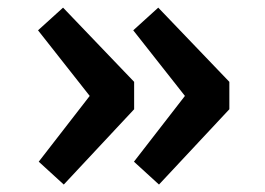

<svg xmlns="http://www.w3.org/2000/svg" viewBox="-20 -642 708 513"><path d="M338.4 -350.1 150.4 -148.9 83.5 -210 219.7 -385.7 81.6 -561 148.5 -621.6 338.4 -423.3ZM592.8 -350.1 404.8 -148.9 337.9 -210 474.1 -385.7 336 -561 402.8 -621.6 592.8 -423.3Z"/></svg>

Font: Fjalla One
Style: Regular
Weight: 400
Designer: Irina Smirnova
Foundry: Irina Smirnova
Version: Version 1.001